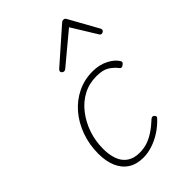

<svg xmlns="http://www.w3.org/2000/svg" viewBox="-247 -941 1064 1064"><g transform="rotate(-45 285.0 -408.5)"><path d="M230 19Q177 19 141 -4.5Q105 -28 86.5 -71Q68 -114 68 -173Q68 -245 91 -308.5Q114 -372 154.5 -419Q195 -466 249.5 -492.5Q304 -519 368 -519Q422 -519 463.5 -497Q505 -475 520 -446Q522 -442 521 -437.5Q520 -433 511 -426Q502 -419 495.5 -420.5Q489 -422 487 -426Q468 -451 441 -468Q414 -485 364 -485Q307 -485 260 -460Q213 -435 178.5 -390.5Q144 -346 125 -290.5Q106 -235 106 -172Q106 -127 119 -91Q132 -55 161 -35Q190 -15 234 -15Q267 -15 295.5 -24.5Q324 -34 353.5 -53.5Q383 -73 415 -103Q422 -108 427.5 -107Q433 -106 436 -102Q441 -99 442 -93Q443 -87 437 -81Q406 -48 371 -26Q336 -4 300 7.5Q264 19 230 19ZM257 -630Q251 -630 245.5 -635Q240 -640 240 -645Q240 -649 241.5 -652Q243 -655 247 -659L439 -828Q444 -833 448 -834.5Q452 -836 456 -836Q460 -836 463.5 -834.5Q467 -833 471 -828L565 -659Q567 -656 568.5 -652.5Q570 -649 570 -646Q570 -639 564 -634.5Q558 -630 552 -630Q548 -630 544.5 -632Q541 -634 539 -638L449 -784L275 -639Q268 -633 264.5 -631.5Q261 -630 257 -630Z"/></g></svg>

Font: Playwrite BE VLG Thin
Style: Regular
Weight: 250
Designer: Veronika Burian, José Scaglione
Foundry: TypeTogether
Version: Version 1.002